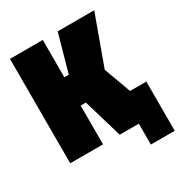

<svg xmlns="http://www.w3.org/2000/svg" viewBox="-193 -837 1051 1115"><g transform="rotate(-30 332.5 -280.0)"><path d="M35 0V-700H255V-450H285L355 -700H600L480 -370L546 -190H655V140H495V0H367L290 -260H255V0Z"/></g></svg>

Font: Tektur SemiCondensed Black
Style: Regular
Weight: 900
Width: 4
Designer: Adam Jagosz
Foundry: Adam Jagosz
Version: Version 1.005;gftools[0.9.30]